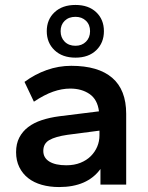

<svg xmlns="http://www.w3.org/2000/svg" viewBox="-20 -746 600 776"><path d="M219 10Q181 10 149 1Q117 -8 94 -26Q71 -44 58 -70.5Q45 -97 45 -131Q45 -165 58 -190Q71 -215 94 -232.5Q117 -250 149 -260.5Q181 -271 219 -276L380 -296Q374 -344 342 -366Q310 -388 264 -388Q230 -388 194.5 -375.5Q159 -363 117 -335L79 -415Q121 -446 169 -463Q217 -480 268 -480Q377 -480 433.5 -431.5Q490 -383 490 -286V0H386V-63Q333 10 219 10ZM285 -513Q232 -513 200.5 -543Q169 -573 169 -620Q169 -667 200.5 -696.5Q232 -726 285 -726Q338 -726 369 -696.5Q400 -667 400 -620Q400 -573 369 -543Q338 -513 285 -513ZM248 -78Q280 -78 305 -88Q330 -98 347 -115Q364 -132 373 -153.5Q382 -175 382 -199V-218L252 -201Q204 -194 179.5 -180Q155 -166 155 -136Q155 -108 179.5 -93Q204 -78 248 -78ZM285 -561Q311 -561 327.5 -577.5Q344 -594 344 -620Q344 -646 327.5 -662Q311 -678 285 -678Q258 -678 241.5 -662Q225 -646 225 -620Q225 -594 241.5 -577.5Q258 -561 285 -561Z"/></svg>

Font: Gantari SemiBold
Style: Regular
Weight: 600
Designer: Anugrah Pasau
Foundry: Lafontype
Version: Version 1.000; ttfautohint (v1.8.4)